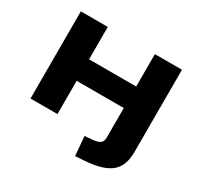

<svg xmlns="http://www.w3.org/2000/svg" viewBox="-183 -929 1392 1345"><g transform="rotate(30 513.0 -256.0)"><path d="M576 193 563 38 631 32Q668 28 685.5 14.5Q703 1 703 -30V-269H322V0H104V-705H322V-443H703V-705H922V-43Q922 11 908.5 52Q895 93 863.5 121.5Q832 150 777 167Q722 184 638 189Z"/></g></svg>

Font: Nunito Sans 7pt Expanded Black
Style: Regular
Weight: 900
Width: 7
Designer: Vernon Adams
Foundry: Vernon Adams
Version: Version 3.101;gftools[0.9.27]